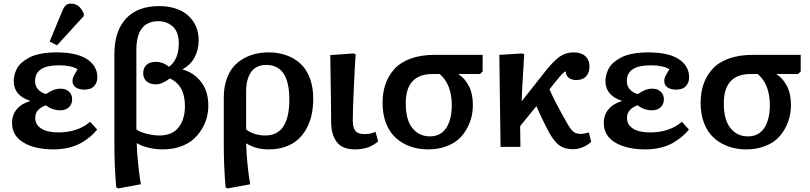

<svg xmlns="http://www.w3.org/2000/svg" viewBox="-20 -816 4501 1067"><path d="M296.9 -564 255.9 -585 325.2 -752.9Q334.5 -775.9 345 -785.9Q355.5 -795.9 375 -795.9Q421.4 -795.9 445.8 -740.2L444.8 -726.1ZM277.8 14.2Q173.8 14.2 110.4 -23.9Q46.9 -62 46.9 -132.8Q46.9 -177.7 73.5 -209.2Q100.1 -240.7 147 -253.9V-255.9Q56.2 -285.6 56.2 -366.2Q56.2 -381.3 59.8 -397Q63.5 -412.6 72.3 -431.4Q81.1 -450.2 98.6 -466.1Q116.2 -481.9 141.4 -495.6Q166.5 -509.3 205.8 -517.1Q245.1 -524.9 293.9 -524.9Q406.2 -524.9 463.6 -487.3Q521 -449.7 521 -386.2Q521 -356.9 503.2 -337.4Q485.4 -317.9 450.2 -317.9Q418.9 -317.9 400.9 -330.3Q382.8 -342.8 382.8 -367.2Q382.8 -373 384 -378.4Q385.3 -383.8 388.7 -391.4Q392.1 -398.9 394.3 -402.6Q396.5 -406.2 402.8 -417Q409.2 -427.7 411.1 -431.2Q376 -453.1 307.1 -453.1Q174.8 -453.1 174.8 -365.2Q174.8 -337.4 192.1 -318.8Q209.5 -300.3 235.8 -293Q277.3 -323.2 315.9 -323.2Q345.7 -323.2 363.3 -306.6Q380.9 -290 380.9 -265.1Q380.9 -236.8 363 -220Q345.2 -203.1 314 -203.1Q270 -203.1 234.9 -231Q209.5 -222.2 192.6 -205.1Q175.8 -188 175.8 -161.1Q175.8 -122.6 209.5 -101.3Q243.2 -80.1 304.2 -80.1Q411.6 -80.1 481 -139.2L520 -96.2Q504.4 -76.7 485.1 -59.8Q465.8 -43 436.3 -24.9Q406.7 -6.8 365.7 3.7Q324.7 14.2 277.8 14.2Z M637.7 231 626 226.1Q615.7 109.9 615.7 -12.2V-515.1Q615.7 -642.6 679.9 -712.4Q744.1 -782.2 865.7 -782.2Q926.8 -782.2 975.3 -761.5Q1023.9 -740.7 1054 -696.8Q1084 -652.8 1084 -590.8Q1084 -540.5 1062.3 -498.8Q1040.5 -457 995.6 -431.2V-429.2Q1056.6 -413.1 1097.2 -361.1Q1137.7 -309.1 1137.7 -229Q1137.7 -195.8 1129.2 -162.8Q1120.6 -129.9 1101.1 -97.7Q1081.5 -65.4 1053.2 -40.8Q1024.9 -16.1 981.2 -1Q937.5 14.2 884.8 14.2Q841.8 14.2 802.7 4.2Q763.7 -5.9 741.7 -20H739.7Q741.2 28.3 746.8 85.4Q752.4 142.6 757.8 175.3L762.7 208ZM864.7 -63Q937.5 -63 972.7 -108.4Q1007.8 -153.8 1007.8 -226.1Q1007.8 -342.8 923.8 -379.9Q878.9 -347.2 847.7 -347.2Q812.5 -347.2 794.2 -364.3Q775.9 -381.3 775.9 -408.2Q775.9 -439 794.2 -455.6Q812.5 -472.2 845.7 -472.2Q886.2 -472.2 918.9 -444.8Q973.6 -483.9 973.6 -576.2Q973.6 -608.9 963.9 -633.3Q954.1 -657.7 937.3 -671.4Q920.4 -685.1 901.1 -691.7Q881.8 -698.2 859.9 -698.2Q737.8 -698.2 737.8 -538.1V-97.2Q755.4 -82.5 794.9 -72.8Q834.5 -63 864.7 -63Z M1245.6 231 1233.9 226.1Q1223.6 110.8 1223.6 -12.2V-273.9Q1223.6 -329.6 1238.5 -373.5Q1253.4 -417.5 1277.6 -445.3Q1301.8 -473.1 1335 -491.5Q1368.2 -509.8 1402.1 -517.3Q1436 -524.9 1472.7 -524.9Q1525.4 -524.9 1569.6 -509.5Q1613.8 -494.1 1647.9 -463.9Q1682.1 -433.6 1701.4 -383.1Q1720.7 -332.5 1720.7 -267.1Q1720.7 -221.2 1712.2 -180.2Q1703.6 -139.2 1684.3 -103.3Q1665 -67.4 1636.7 -41.5Q1608.4 -15.6 1566.7 -0.7Q1524.9 14.2 1473.6 14.2Q1402.3 14.2 1348.6 -19H1347.7Q1349.1 32.2 1354.7 88.9Q1360.4 145.5 1365.2 176.8L1370.6 208ZM1454.6 -63Q1587.9 -63 1587.9 -263.2Q1587.9 -455.1 1460 -455.1Q1402.8 -455.1 1375.2 -415.3Q1347.7 -375.5 1347.7 -306.2V-97.2Q1364.3 -82 1394 -72.5Q1423.8 -63 1454.6 -63Z M1952.1 14.2Q1883.3 14.2 1851.8 -26.6Q1820.3 -67.4 1820.3 -139.2Q1820.3 -214.4 1815.4 -509.8L1944.3 -519L1956.5 -514.2Q1953.1 -474.6 1946.8 -337.9Q1940.4 -201.2 1940.4 -147Q1940.4 -106.9 1954.8 -88.9Q1969.2 -70.8 2005.4 -70.8Q2042.5 -70.8 2066.4 -84L2081.5 -30.8Q2032.7 14.2 1952.1 14.2Z M2358.9 14.2Q2305.7 14.2 2260.3 -2Q2214.8 -18.1 2180.2 -49.1Q2145.5 -80.1 2125.7 -130.1Q2106 -180.2 2106 -244.1Q2106 -301.8 2122.3 -348.9Q2138.7 -396 2172.4 -433.1Q2206.1 -470.2 2263.2 -490.7Q2320.3 -511.2 2397 -511.2H2662.1V-418.9L2647.9 -404.8H2528.8V-402.8Q2562.5 -381.8 2585.2 -338.6Q2607.9 -295.4 2607.9 -233.9Q2607.9 -200.7 2600.6 -168.2Q2593.3 -135.7 2575.2 -102.3Q2557.1 -68.8 2529.8 -43.5Q2502.4 -18.1 2458.3 -2Q2414.1 14.2 2358.9 14.2ZM2368.7 -58.1Q2429.7 -58.1 2460.2 -105.5Q2490.7 -152.8 2490.7 -231.9Q2490.7 -345.7 2423.8 -404.8H2384.8Q2234.9 -404.8 2234.9 -242.2Q2234.9 -149.4 2272 -103.8Q2309.1 -58.1 2368.7 -58.1Z M3164.1 13.2Q3121.6 13.2 3093 -4.9Q3064.5 -22.9 3034.7 -74.2Q2998 -141.6 2960.9 -226.1L2870.6 -115.2L2872.1 0H2761.7L2754.9 -511.2L2881.8 -519L2893.1 -514.2Q2880.4 -312 2878.9 -252.9L3002.9 -410.2Q3057.1 -479 3091.3 -502Q3125.5 -524.9 3168 -524.9Q3210 -524.9 3232.9 -503.7Q3255.9 -482.4 3255.9 -446.8Q3255.9 -412.6 3237.1 -391.8Q3218.3 -371.1 3182.6 -371.1Q3159.2 -371.1 3142.3 -382.3Q3125.5 -393.6 3124 -418.9Q3116.7 -418 3104.2 -405.3Q3091.8 -392.6 3057.6 -350.1L3033.7 -319.8Q3058.6 -259.8 3132.8 -128.9Q3152.8 -94.2 3168 -83Q3183.1 -71.8 3210 -71.8Q3224.1 -71.8 3252 -80.1L3265.6 -27.8Q3246.1 -9.3 3218.5 2Q3190.9 13.2 3164.1 13.2Z M3566.4 14.2Q3462.4 14.2 3398.9 -23.9Q3335.4 -62 3335.4 -132.8Q3335.4 -177.7 3362.1 -209.2Q3388.7 -240.7 3435.5 -253.9V-255.9Q3344.7 -285.6 3344.7 -366.2Q3344.7 -381.3 3348.4 -397Q3352.1 -412.6 3360.8 -431.4Q3369.6 -450.2 3387.2 -466.1Q3404.8 -481.9 3429.9 -495.6Q3455.1 -509.3 3494.4 -517.1Q3533.7 -524.9 3582.5 -524.9Q3694.8 -524.9 3752.2 -487.3Q3809.6 -449.7 3809.6 -386.2Q3809.6 -356.9 3791.7 -337.4Q3773.9 -317.9 3738.8 -317.9Q3707.5 -317.9 3689.5 -330.3Q3671.4 -342.8 3671.4 -367.2Q3671.4 -373 3672.6 -378.4Q3673.8 -383.8 3677.2 -391.4Q3680.7 -398.9 3682.9 -402.6Q3685.1 -406.2 3691.4 -417Q3697.8 -427.7 3699.7 -431.2Q3664.6 -453.1 3595.7 -453.1Q3463.4 -453.1 3463.4 -365.2Q3463.4 -337.4 3480.7 -318.8Q3498 -300.3 3524.4 -293Q3565.9 -323.2 3604.5 -323.2Q3634.3 -323.2 3651.9 -306.6Q3669.4 -290 3669.4 -265.1Q3669.4 -236.8 3651.6 -220Q3633.8 -203.1 3602.5 -203.1Q3558.6 -203.1 3523.4 -231Q3498 -222.2 3481.2 -205.1Q3464.4 -188 3464.4 -161.1Q3464.4 -122.6 3498 -101.3Q3531.7 -80.1 3592.8 -80.1Q3700.2 -80.1 3769.5 -139.2L3808.6 -96.2Q3793 -76.7 3773.7 -59.8Q3754.4 -43 3724.9 -24.9Q3695.3 -6.8 3654.3 3.7Q3613.3 14.2 3566.4 14.2Z M4126.5 14.2Q4073.2 14.2 4027.8 -2Q3982.4 -18.1 3947.8 -49.1Q3913.1 -80.1 3893.3 -130.1Q3873.5 -180.2 3873.5 -244.1Q3873.5 -301.8 3889.9 -348.9Q3906.2 -396 3939.9 -433.1Q3973.6 -470.2 4030.8 -490.7Q4087.9 -511.2 4164.6 -511.2H4429.7V-418.9L4415.5 -404.8H4296.4V-402.8Q4330.1 -381.8 4352.8 -338.6Q4375.5 -295.4 4375.5 -233.9Q4375.5 -200.7 4368.2 -168.2Q4360.8 -135.7 4342.8 -102.3Q4324.7 -68.8 4297.4 -43.5Q4270 -18.1 4225.8 -2Q4181.6 14.2 4126.5 14.2ZM4136.2 -58.1Q4197.3 -58.1 4227.8 -105.5Q4258.3 -152.8 4258.3 -231.9Q4258.3 -345.7 4191.4 -404.8H4152.3Q4002.4 -404.8 4002.4 -242.2Q4002.4 -149.4 4039.6 -103.8Q4076.7 -58.1 4136.2 -58.1Z"/></svg>

Font: Literata Book SemiBold
Style: Regular
Weight: 600
Designer: Latin by Veronika Burian and Jose Scaglione. Greek by Irene Vlachou. Cyrillic by Vera Evstafieva
Foundry: TypeTogether
Version: Version 2.003;PS 002.003;hotconv 1.0.88;makeotf.lib2.5.64775